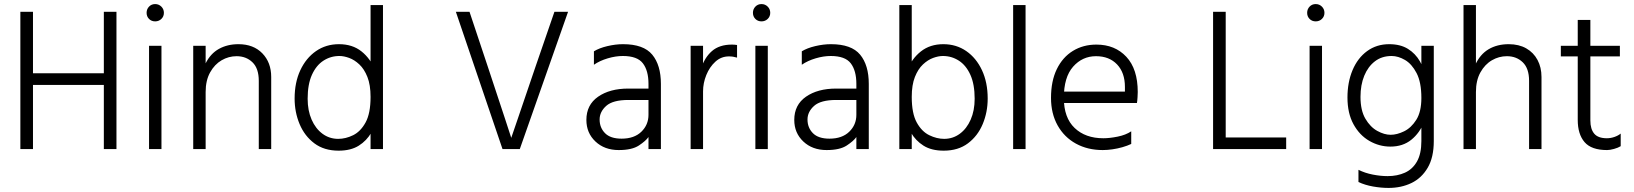

<svg xmlns="http://www.w3.org/2000/svg" viewBox="-20 -732 8025 943"><path d="M128 -315V-372H509V-315ZM490 0V-674H552V0ZM80 0V-674H142V0Z M712 0V-507H773V0ZM700 -669Q700 -687 712 -699.5Q724 -712 742 -712Q760 -712 772.5 -699.5Q785 -687 785 -669Q785 -651 772.5 -639Q760 -627 742 -627Q724 -627 712 -639Q700 -651 700 -669Z M929 0V-507H990V0ZM1251 0V-335Q1251 -396 1220 -426Q1189 -456 1142 -456Q1103 -456 1068.5 -436Q1034 -416 1012 -376.5Q990 -337 990 -280H963Q963 -284 963 -287Q963 -290 963 -293Q963 -296 963 -299Q966 -373 990 -421Q1014 -469 1055.5 -492Q1097 -515 1151 -515Q1225 -515 1268.5 -470Q1312 -425 1312 -354V0Z M1861 -707V0H1800V-707ZM1800 -256Q1800 -315 1784.5 -354Q1769 -393 1745 -415.5Q1721 -438 1695 -447.5Q1669 -457 1647 -457Q1604 -457 1568.5 -434Q1533 -411 1512 -364.5Q1491 -318 1491 -247Q1491 -189 1510.5 -144.5Q1530 -100 1564 -75Q1598 -50 1641 -50Q1678 -50 1714.5 -68Q1751 -86 1775.5 -130.5Q1800 -175 1800 -256ZM1846 -256Q1846 -213 1836.5 -167Q1827 -121 1804 -81Q1781 -41 1742 -16.5Q1703 8 1643 8Q1572 8 1524 -28Q1476 -64 1451.5 -122.5Q1427 -181 1427 -248Q1427 -327 1455 -387Q1483 -447 1532 -481Q1581 -515 1645 -515Q1711 -515 1755.5 -479.5Q1800 -444 1823 -385.5Q1846 -327 1846 -256Z M2770 -674 2533 0H2448L2219 -674H2286L2375 -407Q2430 -242 2460.5 -148.5Q2491 -55 2491 -55Q2491 -55 2523 -148.5Q2555 -242 2611 -407L2703 -674Z M3165 -168V-320Q3165 -385 3137.5 -421Q3110 -457 3039 -457Q3004 -457 2965 -445.5Q2926 -434 2897 -414V-480Q2923 -496 2963 -505.5Q3003 -515 3040 -515Q3141 -515 3183.5 -463.5Q3226 -412 3226 -320V0H3165V-59Q3152 -40 3118 -17.5Q3084 5 3019 5Q2949 5 2904.5 -37Q2860 -79 2860 -143Q2860 -217 2917.5 -257Q2975 -297 3066 -297H3177V-241H3066Q2990 -241 2957.5 -212Q2925 -183 2925 -145Q2925 -105 2951.5 -78Q2978 -51 3033 -51Q3095 -51 3130 -85Q3165 -119 3165 -168Z M3372 0V-507H3433V0ZM3600 -511V-449Q3590 -452 3580.5 -453.5Q3571 -455 3560 -455Q3522 -455 3493.5 -429Q3465 -403 3449 -363.5Q3433 -324 3433 -283L3406 -280Q3408 -343 3424 -396Q3440 -449 3476.5 -481Q3513 -513 3575 -513Q3581 -513 3587 -512.5Q3593 -512 3600 -511Z M3690 0V-507H3751V0ZM3678 -669Q3678 -687 3690 -699.5Q3702 -712 3720 -712Q3738 -712 3750.5 -699.5Q3763 -687 3763 -669Q3763 -651 3750.5 -639Q3738 -627 3720 -627Q3702 -627 3690 -639Q3678 -651 3678 -669Z M4186 -168V-320Q4186 -385 4158.5 -421Q4131 -457 4060 -457Q4025 -457 3986 -445.5Q3947 -434 3918 -414V-480Q3944 -496 3984 -505.5Q4024 -515 4061 -515Q4162 -515 4204.5 -463.5Q4247 -412 4247 -320V0H4186V-59Q4173 -40 4139 -17.5Q4105 5 4040 5Q3970 5 3925.5 -37Q3881 -79 3881 -143Q3881 -217 3938.5 -257Q3996 -297 4087 -297H4198V-241H4087Q4011 -241 3978.5 -212Q3946 -183 3946 -145Q3946 -105 3972.5 -78Q3999 -51 4054 -51Q4116 -51 4151 -85Q4186 -119 4186 -168Z M4397 0V-707H4458V0ZM4458 -256Q4458 -175 4482.5 -130.5Q4507 -86 4544 -68Q4581 -50 4617 -50Q4660 -50 4694 -75Q4728 -100 4747.5 -144.5Q4767 -189 4767 -247Q4767 -318 4746 -364.5Q4725 -411 4689.5 -434Q4654 -457 4611 -457Q4589 -457 4563 -447.5Q4537 -438 4513 -415.5Q4489 -393 4473.5 -354Q4458 -315 4458 -256ZM4412 -256Q4412 -327 4435 -385.5Q4458 -444 4503 -479.5Q4548 -515 4613 -515Q4677 -515 4726 -481Q4775 -447 4803 -387Q4831 -327 4831 -248Q4831 -181 4806.5 -122.5Q4782 -64 4734 -28Q4686 8 4615 8Q4555 8 4516 -16.5Q4477 -41 4454 -81Q4431 -121 4421.5 -167Q4412 -213 4412 -256Z M4956 0V-707H5017V0Z M5182 -226V-282H5505Q5505 -285 5505 -293.5Q5505 -302 5505 -305Q5505 -375 5466.5 -415.5Q5428 -456 5363 -456Q5296 -456 5250.5 -404.5Q5205 -353 5205 -251Q5205 -154 5258 -103.5Q5311 -53 5399 -53Q5430 -53 5469.5 -61Q5509 -69 5536 -87V-25Q5517 -16 5492.5 -9Q5468 -2 5443 1.5Q5418 5 5396 5Q5322 5 5264.5 -26.5Q5207 -58 5174.5 -116Q5142 -174 5142 -251Q5142 -334 5170.5 -392.5Q5199 -451 5249.5 -482Q5300 -513 5365 -513Q5456 -513 5512 -453Q5568 -393 5568 -280Q5568 -273 5567 -255Q5566 -237 5564 -226Z M5938 -674V0H6000V-674ZM5946 -57V0H6297V-57Z M6412 0V-507H6473V0ZM6400 -669Q6400 -687 6412 -699.5Q6424 -712 6442 -712Q6460 -712 6472.5 -699.5Q6485 -687 6485 -669Q6485 -651 6472.5 -639Q6460 -627 6442 -627Q6424 -627 6412 -639Q6400 -651 6400 -669Z M6652 162V102Q6684 118 6722.5 125.5Q6761 133 6795 133Q6843 133 6880.5 116Q6918 99 6939.5 61Q6961 23 6961 -39V-507H7022V-39Q7022 41 6992 92Q6962 143 6912 167Q6862 191 6800 191Q6763 191 6723.5 184Q6684 177 6652 162ZM6803 -515Q6858 -515 6895 -492Q6932 -469 6954 -430.5Q6976 -392 6986 -346.5Q6996 -301 6996 -256Q6996 -255 6996 -254Q6996 -253 6996 -251Q6996 -188 6974.5 -133.5Q6953 -79 6911.5 -45.5Q6870 -12 6809 -12Q6754 -12 6705.5 -40Q6657 -68 6627.5 -122Q6598 -176 6598 -253Q6598 -328 6623 -387.5Q6648 -447 6694.5 -481Q6741 -515 6803 -515ZM6810 -70Q6841 -70 6876 -87Q6911 -104 6936 -143.5Q6961 -183 6961 -251Q6961 -328 6937.5 -373Q6914 -418 6880.5 -437.5Q6847 -457 6815 -457Q6767 -457 6733 -431Q6699 -405 6680.5 -360Q6662 -315 6662 -256Q6662 -190 6686 -149Q6710 -108 6744.5 -89Q6779 -70 6810 -70Z M7168 0V-707H7229V0ZM7490 0V-335Q7490 -396 7459 -426Q7428 -456 7381 -456Q7342 -456 7307.5 -436Q7273 -416 7251 -376.5Q7229 -337 7229 -280H7202Q7202 -361 7225.5 -413Q7249 -465 7291 -490Q7333 -515 7390 -515Q7440 -515 7476 -494.5Q7512 -474 7531.5 -437.5Q7551 -401 7551 -354V0Z M7729 -143V-634H7791V-140Q7791 -98 7810 -75.5Q7829 -53 7872 -53Q7891 -53 7909.5 -59.5Q7928 -66 7940 -76V-14Q7927 -6 7907 -0.5Q7887 5 7873 5Q7796 5 7762.5 -34Q7729 -73 7729 -143ZM7646 -455V-507H7936V-455Z"/></svg>

Font: Hind Variable Light
Style: Regular
Weight: 300
Designer: Manushi Parikh, Satya Rajpurohit
Foundry: Indian Type Foundry
Version: Version 3.000